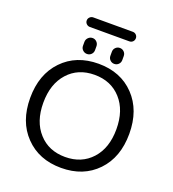

<svg xmlns="http://www.w3.org/2000/svg" viewBox="-175 -1179 1144 1273"><g transform="rotate(20 397.5 -542.5)"><path d="M215.8 -192.4Q286.1 -114.3 402.3 -114.3Q518.6 -114.3 589.4 -192.4Q660.2 -270.5 660.2 -403.3Q660.2 -536.1 589.4 -614.7Q518.6 -693.4 402.3 -693.4Q286.1 -693.4 215.3 -614.7Q144.5 -536.1 144.5 -403.3Q144.5 -270.5 215.8 -192.4ZM148.4 -137.7Q51.8 -237.3 51.8 -403.8Q51.8 -570.3 148.4 -670.9Q245.1 -771.5 401.9 -771.5Q558.6 -771.5 654.8 -670.9Q751 -570.3 751 -403.8Q751 -237.3 654.8 -137.2Q558.6 -37.1 401.9 -37.1Q245.1 -37.1 148.4 -137.7ZM262.7 -980.5Q249 -980.5 238.8 -990.2Q228.5 -1000 228.5 -1014.2Q228.5 -1028.3 238.8 -1038.1Q249 -1047.9 262.7 -1047.9H541Q555.7 -1047.9 565.4 -1038.1Q575.2 -1028.3 575.2 -1014.2Q575.2 -1000 565.4 -990.2Q555.7 -980.5 541 -980.5ZM262.7 -847.7V-875Q262.7 -892.6 275.4 -905.3Q288.1 -918 305.7 -918Q323.2 -918 335.4 -905.3Q347.7 -892.6 347.7 -875V-847.7Q347.7 -830.1 335.4 -817.9Q323.2 -805.7 305.7 -805.7Q288.1 -805.7 275.4 -817.9Q262.7 -830.1 262.7 -847.7ZM456.1 -847.7V-876Q456.1 -893.6 468.3 -905.8Q480.5 -918 498 -918Q515.6 -918 527.8 -905.8Q540 -893.6 540 -876V-847.7Q540 -830.1 527.8 -817.9Q515.6 -805.7 498 -805.7Q480.5 -805.7 468.3 -817.9Q456.1 -830.1 456.1 -847.7Z"/></g></svg>

Font: Gen Jyuu GothicX Regular
Style: Regular
Weight: 400
Designer: [Source Han Sans]
Ryoko NISHIZUKA  (kana & ideographs); Paul D. Hunt (Latin, Greek & Cyrillic); Wenlong ZHANG  (bopomofo
Version: Version 1.002.20150607